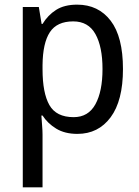

<svg xmlns="http://www.w3.org/2000/svg" viewBox="-20 -566 599 826"><path d="M312 -546Q403 -546 456 -477Q509 -408 509 -269Q509 -133 456 -61.5Q403 10 313 10Q259 10 222 -12.5Q185 -35 163 -69H158Q159 -51 161 -28Q163 -5 163 13V240H78V-536H147L159 -463H163Q186 -501 221.5 -523.5Q257 -546 312 -546ZM295 -474Q225 -474 194.5 -427.5Q164 -381 163 -286V-268Q163 -166 192.5 -114Q222 -62 297 -62Q360 -62 390.5 -117.5Q421 -173 421 -269Q421 -365 390.5 -419.5Q360 -474 295 -474Z"/></svg>

Font: Noto Sans Kannada SemiCondensed
Style: Regular
Weight: 400
Width: 4
Designer: Jelle Bosma - Monotype Design Team
Foundry: Monotype Imaging Inc.
Version: Version 2.005; ttfautohint (v1.8.4.7-5d5b)